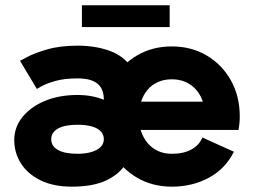

<svg xmlns="http://www.w3.org/2000/svg" viewBox="-20 -697 966 730"><path d="M426.2 -310.5V-203.1H746.9L849 -310.5ZM749.5 -174.2Q738.5 -146.2 708.8 -129.2Q679.1 -112.3 633.2 -112.3Q603.9 -112.3 580.8 -122.9Q557.6 -133.5 541.4 -152.8Q525.1 -172.1 516.5 -197.8Q507.8 -223.5 507.8 -253.9Q507.8 -285.1 516.5 -311Q525.1 -336.9 541.4 -355.9Q557.6 -374.9 580.9 -385.2Q604.2 -395.5 633.2 -395.5Q662.2 -395.5 685.6 -385.2Q709.1 -374.9 725.6 -355.9Q742.2 -336.9 751 -311Q759.8 -285.1 759.8 -253.9Q759.8 -240.1 755.2 -227.4Q750.7 -214.6 746.9 -203.1H887.1Q889 -215.5 890.3 -228.2Q891.6 -240.9 891.6 -253.9Q891.6 -331.2 857.9 -391.4Q824.2 -451.6 765.9 -486Q707.6 -520.5 633.2 -520.5Q559 -520.5 500.6 -486Q442.2 -451.6 408.5 -391.4Q374.8 -331.2 374.8 -253.9Q374.8 -176.6 408.3 -116.4Q441.9 -56.2 500.4 -21.8Q559 12.7 633.2 12.7Q711.2 12.7 774.1 -21.2Q837 -55.2 869.3 -120.1ZM252.9 12.7Q335.1 12.7 385.9 -12Q436.7 -36.7 460.3 -77.7Q483.8 -118.7 483.8 -167.5Q483.8 -216.3 456.9 -254.3Q430 -292.4 382.7 -314.2Q335.4 -335.9 274.8 -335.9Q205.2 -335.9 150.9 -313.4Q96.6 -290.9 65.4 -252.1Q34.2 -213.4 34.2 -164.6Q34.2 -115.7 59.8 -75.5Q85.4 -35.3 134.3 -11.3Q183.3 12.7 252.9 12.7ZM374.8 -167.5Q374.8 -149.9 362 -137.6Q349.2 -125.3 326.7 -118.8Q304.1 -112.3 274.8 -112.3Q226.5 -112.3 200.6 -126.7Q174.8 -141.1 174.8 -167.5Q174.8 -193.8 200.6 -208.3Q226.5 -222.7 274.8 -222.7Q307 -222.7 329.4 -216.2Q351.8 -209.7 363.3 -197.4Q374.8 -185.1 374.8 -167.5ZM515.4 -119.6V-302.7Q515.4 -388.2 483.3 -436.3Q451.3 -484.4 396.7 -503.9Q342.2 -523.4 274.8 -523.4Q208.1 -523.4 159 -509Q109.9 -494.6 83 -480.2Q56.1 -465.8 56.1 -465.8L120.1 -358.9Q120.1 -358.9 137.7 -368.9Q155.3 -378.9 189.6 -388.9Q223.9 -398.9 274.6 -398.9Q301.6 -398.9 320.6 -393.7Q339.6 -388.5 351.5 -378.1Q363.5 -367.8 369.1 -352.8Q374.8 -337.8 374.8 -317.8V-223.2ZM291.5 -594.1H625.1V-677.1H291.5Z"/></svg>

Font: Giphurs SC
Style: Regular
Weight: 400
Version: Version 0.920